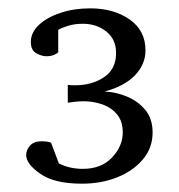

<svg xmlns="http://www.w3.org/2000/svg" viewBox="-20 -733 431 462"><path d="M347.2 -414.1Q347.2 -377.4 324.2 -349.9Q301.3 -322.3 262.7 -306.6Q224.1 -291 177.2 -291Q111.3 -291 77.1 -314.7Q43 -338.4 43 -359.9Q43 -372.1 52.2 -382.6Q61.5 -393.1 81.1 -393.1Q85 -393.1 92.3 -392.3Q99.6 -391.6 103 -389.2L121.6 -339.8Q147.5 -326.7 179.2 -326.7Q224.1 -326.7 249.8 -354.2Q275.4 -381.8 275.4 -414.1Q275.4 -441.9 261 -458.5Q246.6 -475.1 225.1 -482.2Q203.6 -489.3 182.1 -489.3Q169.9 -489.3 159.2 -488Q148.4 -486.8 143.1 -485.8V-528.8Q148.9 -527.8 160.2 -527.8Q201.7 -527.8 230.5 -547.4Q259.3 -566.9 259.3 -605Q259.3 -638.7 235.8 -657.2Q212.4 -675.8 179.2 -675.8Q159.7 -675.8 143.8 -670.9Q127.9 -666 120.1 -661.1V-606.9Q118.2 -605 110.8 -601.3Q103.5 -597.7 91.3 -597.7Q80.1 -597.7 67.1 -605Q54.2 -612.3 54.2 -631.8Q54.2 -654.8 73.7 -673.1Q93.3 -691.4 125.7 -702.1Q158.2 -712.9 197.3 -712.9Q253.4 -712.9 291.7 -686.3Q330.1 -659.7 330.1 -611.8Q330.1 -578.1 304.7 -551.8Q279.3 -525.4 231.4 -512.7Q258.8 -511.7 285.4 -500.7Q312 -489.7 329.6 -468.5Q347.2 -447.3 347.2 -414.1Z"/></svg>

Font: Abyssinica SIL
Style: Regular
Weight: 400
Designer: Victor Gaultney and Lorna Evans
Foundry: SIL International
Version: Version 2.100